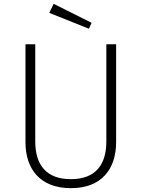

<svg xmlns="http://www.w3.org/2000/svg" viewBox="-20 -970 740 1002"><path d="M260 -950 237 -903 444 -820 458 -851ZM586 -739H535V-232C535 -113 481 -35 350 -35C220 -35 164 -111 164 -232V-739H113V-228C113 -89 188 12 350 12C511 12 586 -89 586 -228Z"/></svg>

Font: Glow Sans SC Normal Light
Style: Regular
Weight: 300
Designer: Ryoko NISHIZUKA (kana, bopomofo & ideographs); Paul D. Hunt (Latin, Greek & Cyrillic); Sandoll Communications, Soo-young
Version: Version 0.93